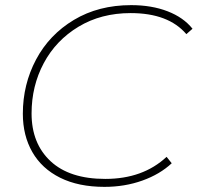

<svg xmlns="http://www.w3.org/2000/svg" viewBox="-20 -724 770 748"><path d="M69 -281Q69 -395 120.5 -492Q172 -589 268 -646.5Q364 -704 491 -704Q571 -704 633 -680Q695 -656 730 -612L706 -591Q636 -673 489 -673Q374 -673 286 -620Q198 -567 150.5 -478Q103 -389 103 -282Q103 -165 177 -96Q251 -27 390 -27Q537 -27 629 -113L649 -88Q603 -45 534.5 -20.5Q466 4 387 4Q286 4 214.5 -31.5Q143 -67 106 -131.5Q69 -196 69 -281Z"/></svg>

Font: Montserrat Alternates ExLight
Style: Italic
Weight: 275
Italic angle: -11.3°
Designer: Julieta Ulanovsky
Foundry: Julieta Ulanovsky
Version: Version 7.200